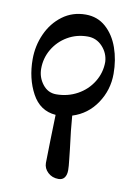

<svg xmlns="http://www.w3.org/2000/svg" viewBox="-81 -474 566 803"><g transform="rotate(10 202.5 -72.5)"><path d="M235 5Q239 62 250 146Q251 158 254.5 187.5Q258 217 258 233Q258 253 249.5 264.5Q241 276 224 276Q197 276 179 259Q161 242 161 219L163 123L166 14Q99 9 65 -54Q31 -117 31 -199Q31 -256 54 -307Q77 -358 119.5 -389.5Q162 -421 218 -421Q268 -421 303.5 -389.5Q339 -358 357 -307Q375 -256 375 -197Q375 -128 337 -71.5Q299 -15 235 5ZM332 -240Q330 -277 304.5 -304.5Q279 -332 242 -332Q195 -332 156.5 -309.5Q118 -287 95.5 -249Q73 -211 73 -166Q73 -129 95.5 -100Q118 -71 153 -71Q202 -71 243 -93.5Q284 -116 308 -155Q332 -194 332 -240Z"/></g></svg>

Font: EB Garamond Medium
Style: Regular
Weight: 500
Designer: Georg Duffner and Octavio Pardo
Foundry: Georg Duffner
Version: Version 1.000